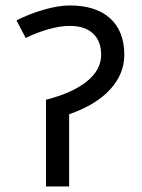

<svg xmlns="http://www.w3.org/2000/svg" viewBox="-20 -677 516 697"><path d="M431.2 -478Q431.2 -408.2 379.6 -352.1Q328.1 -295.9 231 -262.2V0H147V-314.9Q244.1 -339.8 295.7 -381.8Q347.2 -423.8 347.2 -478Q347.2 -527.8 317.6 -555.4Q288.1 -583 232.9 -583Q198.7 -583 156.2 -571Q113.8 -559.1 73.2 -539.1L40 -603Q86.9 -627 139.9 -642.1Q192.9 -657.2 232.9 -657.2Q328.1 -657.2 379.6 -610.6Q431.2 -564 431.2 -478Z"/></svg>

Font: Sarala
Style: Regular
Weight: 400
Designer: Andres Torresi
Foundry: Huerta Tipografica
Version: Version 1.004;PS 001.003;hotconv 1.0.70;makeotf.lib2.5.58329